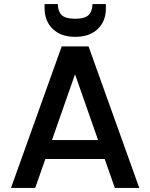

<svg xmlns="http://www.w3.org/2000/svg" viewBox="-20 -923 737 943"><path d="M415 -695 664 0H544L322 -634H375L153 0H34L283 -695ZM167 -235H524L554 -142H138ZM349 -742Q279 -742 239 -781Q199 -820 199 -882V-903H264Q264 -869 282 -850Q300 -831 349 -831Q398 -831 416 -850Q434 -869 434 -903H500V-881Q500 -819 460 -780.5Q420 -742 349 -742Z"/></svg>

Font: Parkinsans Medium
Style: Regular
Weight: 500
Designer: Red Stone, Indian Type Foundry
Foundry: Indian Type Foundry
Version: Version 1.000